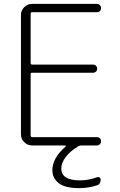

<svg xmlns="http://www.w3.org/2000/svg" viewBox="-20 -750 619 990"><path d="M145 0Q122 0 105 -17Q88 -34 88 -57V-673Q88 -696 105 -713Q122 -730 145 -730H480Q489 -730 495 -723.5Q501 -717 501 -708Q501 -699 495 -693Q489 -687 480 -687H146Q138 -687 138 -678V-426Q138 -417 146 -417H460Q469 -417 475 -411Q481 -405 481 -396Q481 -387 475 -381Q469 -375 460 -375H146Q138 -375 138 -367V-52Q138 -43 146 -43H480Q489 -43 495 -37Q501 -31 501 -22Q501 -13 495 -6.5Q489 0 480 0H399Q391 0 384 4Q342 29 319 59.5Q296 90 296 119Q296 180 393 180Q437 180 480 164Q487 161 493 165Q499 169 499 176Q499 200 479 206Q435 220 389 220Q313 220 281.5 193.5Q250 167 250 128Q250 65 318 6Q320 4 319 2Q318 0 316 0Z"/></svg>

Font: Rounded Mplus 1c Light
Style: Regular
Weight: 300
Version: Version 1.059.20150529